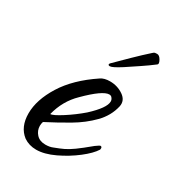

<svg xmlns="http://www.w3.org/2000/svg" viewBox="-103 -418 443 491"><g transform="rotate(30 118.5 -172.5)"><path d="M75 11Q54 11 38 0Q12 -20 12 -60Q12 -100 40 -145Q68 -190 125 -228Q135 -235 152 -235Q174 -235 191.5 -223Q209 -211 205 -192Q198 -161 174.5 -137Q151 -113 119.5 -94.5Q88 -76 55 -59Q54 -56 53.5 -53Q53 -50 53 -47Q53 -33 62.5 -22.5Q72 -12 89 -12Q102 -12 111 -16Q127 -22 137.5 -27Q148 -32 162 -42Q176 -52 200 -72Q211 -80 213 -80Q219 -80 217 -71Q207 -55 182.5 -36Q158 -17 128.5 -3Q99 11 75 11ZM61 -86Q69 -86 94 -102Q119 -118 141 -137Q179 -172 179 -191Q179 -196 176 -200Q173 -205 167 -205Q148 -205 103 -160Q72 -130 61 -86ZM132 -268Q127 -268 127 -271Q127 -273 129 -275Q146 -292 168 -313.5Q190 -335 208 -351Q212 -355 214.5 -355.5Q217 -356 221 -356Q228 -356 233.5 -346Q239 -336 235 -333Q218 -320 200 -308Q182 -296 164 -284Q139 -268 132 -268Z"/></g></svg>

Font: Allison
Style: Regular
Weight: 400
Designer: Robert E. Leuschke
Foundry: Robert E. Leuschke
Version: Version 1.010; ttfautohint (v1.8.3)